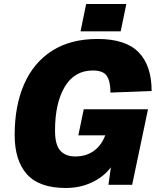

<svg xmlns="http://www.w3.org/2000/svg" viewBox="-20 -920 780 956"><path d="M308 16Q175 16 114 -52.5Q53 -121 53 -248Q53 -393 100 -500.5Q147 -608 239 -667Q331 -726 466 -726Q606 -726 670.5 -659.5Q735 -593 735 -467L530 -459Q530 -513 512.5 -541Q495 -569 442 -569Q351 -569 302.5 -488Q254 -407 254 -270Q254 -198 280.5 -169.5Q307 -141 354 -141Q409 -141 447 -168.5Q485 -196 504 -246H370L397 -376H717L638 0H520L532 -87Q496 -39 437 -11.5Q378 16 308 16ZM381 -764 409 -900H609L581 -764Z"/></svg>

Font: Geist Black
Style: Italic
Weight: 900
Italic angle: -12°
Designer: Basement.studio, Andrés Briganti, Mateo Zaragoza
Foundry: Basement.studio, Vercel, Andrés Briganti, Guido Ferreyra, Mateo Zaragoza
Version: Version 1.500; ttfautohint (v1.8.4.7-5d5b)